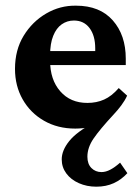

<svg xmlns="http://www.w3.org/2000/svg" viewBox="-20 -457 505 694"><path d="M414.1 130.9 440.4 168.9Q418.9 192.4 391.1 205.1Q363.3 217.8 328.1 217.8Q293.9 217.8 265.1 205.1Q236.3 192.4 219.7 169.9Q203.1 147.5 203.1 119.1Q203.1 86.9 230 53.2Q256.8 19.5 322.3 -15.6V-4.9Q295.9 4.9 280.3 6.3Q264.6 7.8 252 7.8Q188.5 7.8 139.2 -20.5Q89.8 -48.8 62 -97.7Q34.2 -146.5 34.2 -208Q34.2 -276.4 65.4 -327.6Q96.7 -378.9 147 -408.2Q197.3 -437.5 254.9 -436.5Q340.8 -436.5 387.7 -383.3Q434.6 -330.1 434.6 -245.1V-221.7H147.5V-272.5H338.9L324.2 -249V-282.2Q324.2 -328.1 303.7 -355.5Q283.2 -382.8 247.1 -382.8Q222.7 -382.8 203.1 -369.1Q183.6 -355.5 172.4 -327.6Q161.1 -299.8 161.1 -257.8V-237.3Q161.1 -168.9 197.8 -127Q234.4 -85 295.9 -85Q329.1 -85 356.4 -97.2Q383.8 -109.4 409.2 -138.7L439.5 -111.3Q431.6 -93.8 418.5 -76.2Q405.3 -58.6 390.6 -43Q340.8 10.7 318.4 43.5Q295.9 76.2 295.9 109.4Q295.9 135.7 310.5 150.4Q325.2 165 346.7 165Q362.3 165 378.9 156.2Q395.5 147.5 414.1 130.9Z"/></svg>

Font: Crimson Pro
Style: Bold
Weight: 700
Designer: Jacques Le Bailly
Foundry: Baron von Fonthausen
Version: Version 1.003